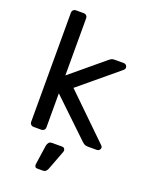

<svg xmlns="http://www.w3.org/2000/svg" viewBox="-169 -796 853 1099"><g transform="rotate(20 258.0 -246.5)"><path d="M98 0Q88 0 81.5 -6.5Q75 -13 75 -23V-687Q75 -697 81.5 -703.5Q88 -710 98 -710H145Q155 -710 161.5 -703.5Q168 -697 168 -687V-339L365 -503Q377 -513 383.5 -516.5Q390 -520 405 -520H458Q467 -520 473 -514Q479 -508 479 -499Q479 -495 476.5 -490Q474 -485 467 -480L236 -288L492 -39Q504 -29 504 -21Q504 -12 498 -6Q492 0 483 0H431Q416 0 409 -3.5Q402 -7 391 -17L168 -230V-23Q168 -13 161.5 -6.5Q155 0 145 0ZM198 217Q190 217 186 211Q182 205 183 196L200 79Q202 67 208.5 58.5Q215 50 229 50H291Q299 50 303.5 55.5Q308 61 308 67Q308 75 304 83L262 194Q258 204 251.5 210.5Q245 217 232 217Z"/></g></svg>

Font: RubikRegular
Style: Regular
Weight: 400
Designer: Hubert and Fischer
Foundry: Hubert and Fischer
Version: Version 2.300;gftools[0.9.30]